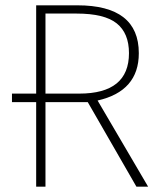

<svg xmlns="http://www.w3.org/2000/svg" viewBox="-20 -702 616 722"><path d="M493 0 310 -318H151V0H116V-318H25V-350H116V-682H271Q502 -682 502 -502Q502 -359 347 -324L537 0ZM151 -651V-350H273H278Q465 -350 465 -502Q465 -577 419 -614Q373 -651 268 -651Z"/></svg>

Font: Fira Sans UltraLight
Style: Regular
Weight: 200
Designer: Carrois Corporate & Edenspiekermann AG
Foundry: Carrois Corporate GbR & Edenspiekermann AG
Version: Version 4.106;PS 004.106;hotconv 1.0.70;makeotf.lib2.5.58329